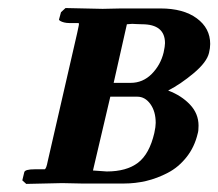

<svg xmlns="http://www.w3.org/2000/svg" viewBox="-20 -454 540 475"><path d="M261.2 -249H303.2Q333.5 -249 355.5 -271.2Q377.4 -293.5 384.8 -324.2Q388.2 -339.8 388.2 -347.2Q388.2 -394 331.1 -394Q324.2 -394 316.4 -394.5Q308.6 -395 307.1 -395Q305.2 -395 300.8 -394.5Q296.4 -394 293.9 -394ZM252.9 -214.8 210 -32.2Q240.2 -29.8 244.1 -29.8Q293 -29.8 321.3 -51.3Q349.6 -72.8 361.8 -125Q365.2 -140.6 365.2 -149.9Q365.2 -178.2 352.1 -196.5Q338.9 -214.8 319.8 -214.8ZM44.9 1 35.2 -7.8 40 -27.8Q41.5 -35.2 65.9 -35.2H90.8Q94.7 -37.1 98.1 -55.2L170.9 -372.1L174.8 -390.6Q175.8 -394 174.8 -397H150.9Q145 -397 138.9 -398.4Q132.8 -399.9 129.2 -402.1Q125.5 -404.3 126 -405.8L130.9 -423.8L142.1 -434.1L233.9 -432.1Q241.2 -432.1 256.8 -432.6Q272.5 -433.1 279.8 -433.1H377Q433.6 -433.1 466.8 -408.7Q500 -384.3 500 -345.2Q500 -335 497.1 -323.2Q491.7 -300.3 459.5 -273.2Q427.2 -246.1 396 -230Q428.7 -217.8 450 -195.3Q471.2 -172.9 471.2 -143.1Q471.2 -129.9 469.2 -124Q461.4 -90.3 441.4 -65.2Q421.4 -40 395 -26.4Q368.7 -12.7 341.6 -6.3Q314.5 0 287.1 0H181.2L133.8 -1Q121.1 -0.5 89.4 0Q57.6 0.5 44.9 1Z"/></svg>

Font: Linux Libertine G
Style: Bold Italic
Weight: 700
Italic angle: -11.5°
Designer: Philipp H. Poll
Foundry: Philipp H. Poll
Version: Version 4.1.0